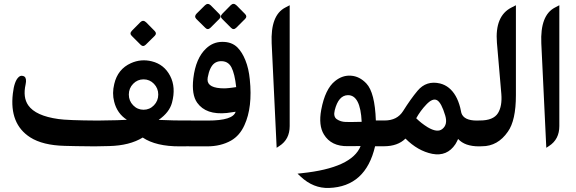

<svg xmlns="http://www.w3.org/2000/svg" viewBox="-20 -745 2933 978"><path d="M658.2 -318.1Q636.2 -295.4 636.2 -263.4Q636.2 -231.4 658.2 -208.7Q680.2 -186 711.2 -186Q742.2 -186 764.2 -208.7Q786.1 -231.4 786.1 -263.4Q786.1 -295.4 764.2 -318.1Q742.2 -340.8 711.2 -340.8Q680.2 -340.8 658.2 -318.1ZM461.4 0.5Q350.6 -0.5 309.1 -2Q197.3 -4.9 133.8 -45.4Q27.3 -113.8 45.4 -268.1Q52.7 -332.5 75.2 -352.5Q83.5 -359.9 92.3 -358.9Q101.1 -357.9 105 -354.5Q116.7 -344.7 110.4 -314.9Q95.7 -249 124 -208.5Q161.6 -154.8 277.3 -138.7Q322.8 -131.8 477.5 -130.9L498.5 -131.3Q590.8 -132.3 626.5 -134.8Q576.7 -166.5 561.5 -227.1Q550.3 -270 562 -317.4Q579.6 -393.1 647 -423.3Q698.2 -446.3 753.4 -432.6Q816.4 -417 846.7 -358.4Q877 -299.8 856 -221.7Q842.8 -172.4 788.1 -134.3Q877.4 -130.4 932.6 -131.3H953.1V0L896.5 0.5Q774.4 1 707 -44.4Q640.1 -3.4 536.1 -1ZM724.5 -631.2 767.7 -587.4Q780.4 -574.7 768.2 -562.5L722.2 -517.1Q708.9 -504.4 696.2 -517.1L650.8 -562.5Q638.1 -574.7 652.5 -589.1L694.6 -631.7Q708.9 -646.1 724.5 -631.2Z M1100.1 -433.1Q1084.5 -431.6 1072.5 -422.9Q1060.5 -414.1 1051.8 -396Q1043 -377.9 1038.1 -350.6Q1037.1 -344.7 1037.1 -339.4Q1037.1 -294.9 1123 -294.9Q1127.4 -294.9 1133.5 -295.4Q1139.6 -295.9 1147.2 -296.6Q1154.8 -297.4 1163.8 -298.6Q1172.9 -299.8 1183.1 -301.3Q1175.8 -369.6 1158.7 -402.3Q1140.6 -436.5 1100.1 -433.1ZM1225.1 -107.4Q1201.2 -54.2 1156.7 -28.8Q1104.5 0.5 1035.2 0.5H942.9V-130.9H1038.6Q1167 -130.9 1180.2 -175.8Q1161.6 -172.4 1135.3 -169.4Q1029.3 -158.7 984.4 -221.7Q955.1 -262.7 964.8 -346.2Q977.1 -448.7 1029.8 -498Q1064.9 -531.2 1110.8 -531.7Q1160.2 -532.7 1189.9 -502.9Q1213.9 -478.5 1230 -438Q1247.1 -396 1252.4 -340.3Q1267.1 -198.7 1225.1 -107.4ZM1184.9 -717.6 1228.1 -673.9Q1240.9 -661.1 1228.7 -648.9L1183.3 -603.5Q1169.4 -590.2 1156.7 -603.5L1111.3 -648.9Q1098.6 -661.1 1113 -675.5L1155 -718.2Q1169.4 -732.6 1184.9 -717.6ZM1053.7 -717.6 1096.9 -673.9Q1109.6 -661.1 1097.4 -648.9L1052 -603.5Q1038.2 -590.2 1025.5 -603.5L979.5 -648.9Q967.9 -661.7 981.2 -675.5L1024.3 -718.2Q1038.7 -732 1053.7 -717.6Z M1433.1 -706.5 1455.6 -718.3V-103Q1455.6 -35.2 1403.3 -1.5L1389.2 7.8L1363.8 -524.4Q1357.4 -667.5 1433.1 -706.5Z M1822.3 -124.5Q1815.9 -261.2 1752 -260.3Q1704.1 -259.3 1685.1 -183.6Q1676.8 -150.4 1696 -137.5Q1715.3 -124.5 1740.7 -123.8Q1766.1 -123 1822.3 -124.5ZM1890.6 0Q1842.8 205.6 1656.2 212.4Q1576.2 215.3 1511.2 154.3L1495.6 139.6L1517.1 137.2Q1772.5 110.4 1816.9 -1Q1784.2 -1 1751.5 -0.5Q1667 1 1629.9 -60.1Q1601.6 -106.4 1616.2 -185.5Q1636.2 -292 1686.5 -332Q1724.6 -362.8 1768.1 -359.4Q1811.5 -356.4 1846.2 -319.8Q1889.6 -273.9 1894.5 -131.3H1939V0Z M2158.7 -96.7Q2207.5 -67.9 2232.4 -87.4Q2261.7 -109.9 2248 -156.2Q2228.5 -221.7 2206.5 -234.4Q2184.1 -247.1 2151.4 -212.4Q2121.6 -181.2 2100.1 -142.6Q2125.5 -117.2 2158.7 -96.7ZM2330.1 -169.4Q2342.8 -130.9 2408.7 -130.9H2429.2V0.5H2418.9Q2384.8 0.5 2357.4 -8.8Q2331.1 -18.1 2313.5 -37.1Q2310.1 -29.3 2306.6 -22.9Q2303.2 -16.6 2299.8 -10.7Q2257.3 53.2 2181.6 38.6Q2108.4 23.9 2045.4 -39.1Q2005.9 0 1935.5 0H1929.2V-131.3H1939.5Q2002.9 -131.3 2033.2 -179.2Q2071.8 -240.7 2106.9 -282.7Q2151.9 -336.4 2221.7 -319.8Q2246.6 -313.5 2266.6 -297.4Q2286.6 -281.2 2301 -256.1Q2315.4 -231 2324.2 -196.8Z M2607.9 -260.3Q2607.9 -131.3 2566.9 -74.2Q2515.6 0 2435.5 0H2418.5V-131.3H2424.8Q2493.2 -131.3 2516.6 -168.9Q2538.6 -204.6 2533.7 -266.1L2511.2 -527.3Q2500 -664.1 2585.9 -707L2607.9 -718.3Z M2806.6 -706.5 2829.1 -718.3V-103Q2829.1 -35.2 2776.9 -1.5L2762.7 7.8L2737.3 -524.4Q2731 -667.5 2806.6 -706.5Z"/></svg>

Font: Gandom
Style: Bold
Weight: 700
Foundry: DejaVu fonts team - Redesigned by Saber Rastikerdar - Based on Samim Font
Version: Version 0.3